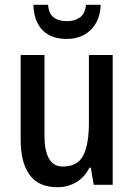

<svg xmlns="http://www.w3.org/2000/svg" viewBox="-20 -769 557 799"><path d="M449 -540V0H370L358 -71H352Q332 -31 297 -10.5Q262 10 219 10Q140 10 103 -41.5Q66 -93 66 -187V-540H165V-207Q165 -76 241 -76Q303 -76 326.5 -122Q350 -168 350 -259V-540ZM399 -749Q397 -684 358.5 -645.5Q320 -607 257 -607Q193 -607 157 -643.5Q121 -680 119 -749H180Q183 -712 203.5 -696.5Q224 -681 259 -681Q291 -681 312.5 -696.5Q334 -712 338 -749Z"/></svg>

Font: Noto Sans Condensed Medium
Style: Regular
Weight: 500
Width: 3
Designer: Monotype Design Team
Foundry: Monotype Imaging Inc.
Version: Version 2.013; ttfautohint (v1.8.4.7-5d5b)